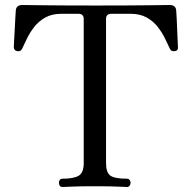

<svg xmlns="http://www.w3.org/2000/svg" viewBox="-20 -746 766 766"><path d="M229 0Q222 0 218.5 -5Q215 -10 215 -17Q215 -23 218.5 -28Q222 -33 229 -33Q274 -33 294 -45Q314 -57 314 -95V-670Q314 -691 293 -691H225Q187 -691 160.5 -676Q134 -661 116.5 -638.5Q99 -616 87.5 -592Q76 -568 68 -551Q64 -544 59 -542.5Q54 -541 49 -542Q42 -543 39 -547Q36 -551 35 -556Q35 -559 36 -578.5Q37 -598 38.5 -623.5Q40 -649 41 -671.5Q42 -694 43 -703Q44 -726 69 -726Q77 -726 156.5 -725Q236 -724 363 -724Q491 -724 570.5 -725Q650 -726 657 -726Q682 -726 683 -703Q684 -694 685 -671.5Q686 -649 687 -623.5Q688 -598 689 -578.5Q690 -559 690 -556Q690 -543 677 -542Q672 -541 667 -542.5Q662 -544 658 -551Q650 -568 638.5 -592Q627 -616 609.5 -638.5Q592 -661 565.5 -676Q539 -691 501 -691H424Q403 -691 403 -670V-95Q403 -59 419.5 -46Q436 -33 487 -33Q493 -33 497 -28Q501 -23 501 -17Q501 -10 497 -5Q493 0 487 0Q477 0 449.5 -1.5Q422 -3 359 -3Q295 -3 267 -1.5Q239 0 229 0Z"/></svg>

Font: TsukuhouMincho
Style: Regular
Weight: 400
Designer: Iose
Foundry: Typographish
Version: Version 1.001; ttfautohint (v1.8.3)